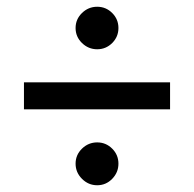

<svg xmlns="http://www.w3.org/2000/svg" viewBox="-20 -642 575 569"><path d="M268 -496Q242 -496 223 -514.5Q204 -533 204 -559Q204 -585 223 -603.5Q242 -622 268 -622Q294 -622 312.5 -603.5Q331 -585 331 -559Q331 -533 312.5 -514.5Q294 -496 268 -496ZM51 -318V-398H484V-318ZM268 -93Q242 -93 223 -112Q204 -131 204 -157Q204 -183 223 -201.5Q242 -220 268 -220Q294 -220 312.5 -201.5Q331 -183 331 -157Q331 -131 312.5 -112Q294 -93 268 -93Z"/></svg>

Font: Red Hat Display Medium
Style: Regular
Weight: 500
Designer: Pentagram / MCKL
Foundry: Pentagram / MCKL
Version: Version 1.005; Red Hat Display Medium